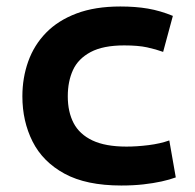

<svg xmlns="http://www.w3.org/2000/svg" viewBox="-20 -560 600 592"><path d="M354 12Q246 12 179 -24.5Q112 -61 80.5 -123.5Q49 -186 49 -263Q49 -320 67 -370.5Q85 -421 122 -459Q159 -497 216 -518.5Q273 -540 351 -540Q398 -540 436 -533.5Q474 -527 513 -511L483 -400Q461 -408 433.5 -414Q406 -420 363 -420Q298 -420 259.5 -399.5Q221 -379 205 -344Q189 -309 189 -263Q189 -215 207 -180.5Q225 -146 265 -127Q305 -108 370 -108Q402 -108 438 -112.5Q474 -117 502 -127L522 -13Q503 -6 478 -0.5Q453 5 422 8.5Q391 12 354 12Z"/></svg>

Font: Ubuntu Sans Mono
Style: Bold
Weight: 700
Monospace: yes
Designer: Dalton Maag Ltd
Foundry: Dalton Maag Ltd
Version: Version 1.006